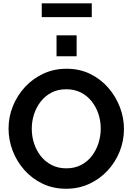

<svg xmlns="http://www.w3.org/2000/svg" viewBox="-20 -1127 796 1152"><path d="M376.6 5.5Q298.9 5.5 235.6 -24.8Q172.4 -55 126.5 -106.5Q80.7 -158 56 -222.5Q31.3 -287 31.3 -355.5Q31.3 -426.5 57.5 -490.7Q83.7 -555 130.5 -605.5Q177.4 -656 240.9 -685.3Q304.4 -714.5 379.5 -714.5Q457.2 -714.5 520.5 -683.8Q583.7 -653 629.1 -601Q674.4 -549 699.1 -484.8Q723.8 -420.5 723.8 -353.1Q723.8 -282.5 698.1 -218.3Q672.4 -154 625.6 -103.5Q578.7 -53 515.5 -23.8Q452.2 5.5 376.6 5.5ZM170.6 -354.5Q170.6 -308.7 184.7 -265.8Q198.8 -223 225.4 -189.6Q252 -156.3 290.5 -136.7Q328.9 -117 378.1 -117Q428.3 -117 467 -137.4Q505.7 -157.8 531.8 -192.2Q557.8 -226.5 571.2 -269.1Q584.5 -311.7 584.5 -355.5Q584.5 -401.3 570.4 -443.7Q556.3 -486 529.4 -519.6Q502.6 -553.3 464.2 -572.4Q425.7 -591.5 377.6 -591.5Q327.4 -591.5 288.9 -571.4Q250.5 -551.3 224.1 -517.4Q197.8 -483.5 184.2 -441.2Q170.6 -398.9 170.6 -354.5ZM319.2 -789.3V-915.1H439.8V-789.3ZM230.5 -1024.1V-1106.9H530.6V-1024.1Z"/></svg>

Font: Raleway Thin
Style: Regular
Weight: 100
Designer: Matt McInerney, Pablo Impallari, Rodrigo Fuenzalida
Foundry: Matt McInerney, Pablo Impallari, Rodrigo Fuenzalida
Version: Version 4.026